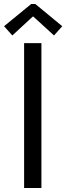

<svg xmlns="http://www.w3.org/2000/svg" viewBox="-29 -934 329 954"><path d="M90.8 0V-719.7H176.8V0ZM32.2 -757.8 -8.8 -803.7 126 -914.1H146.5L280.3 -803.7L239.3 -757.8L136.7 -851.6H133.8Z"/></svg>

Font: Reddit Sans Condensed
Style: Regular
Weight: 400
Designer: Stephen Hutchings
Foundry: Reddit
Version: Version 1.014